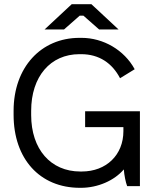

<svg xmlns="http://www.w3.org/2000/svg" viewBox="-20 -890 751 918"><path d="M193 -749H286L361 -815H379L454 -749H547L417 -870H323ZM362 8H367C448 8 527 -27 572 -80C574 -52 581 -18 588 0H649V-358H387V-282H570V-263C570 -149 488 -70 371 -70H364C222 -70 129 -177 129 -340V-360C129 -524 221 -631 360 -631H368C455 -631 517 -587 554 -516L624 -559C574 -651 474 -709 370 -709H360C176 -709 45 -568 45 -360V-341C45 -131 170 8 362 8Z"/></svg>

Font: Fixel Text Regular
Style: Regular
Weight: 400
Width: 4
Designer: AlfaBravo + MacPaw
Foundry: Kyrylo Tkachov, Marchela Mozhyna, Serhii Makarenko, Maria Weinstein, Zakhar Kryvoshyya
Version: Version 1.211